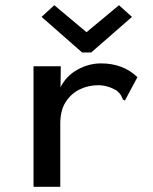

<svg xmlns="http://www.w3.org/2000/svg" viewBox="-20 -718 590 739"><path d="M109 -463H214L213 -382Q234 -425 277.5 -449.5Q321 -474 369 -474Q454 -474 509 -421L465 -339L461 -331L453 -335Q450 -342 446.5 -349.5Q443 -357 431 -368Q396 -390 357 -390Q321 -390 288 -374.5Q255 -359 233.5 -326.5Q212 -294 212 -242V1H109ZM189 -698 313 -594 438 -698 488 -653 331 -516H296L140 -653Z"/></svg>

Font: Inconsolata SemiExpanded SemiBold
Style: Regular
Weight: 600
Width: 6
Monospace: yes
Designer: Raph Levien, Cyreal, Brenton Simpson
Foundry: Raph Levien, Cyreal, Google
Version: Version 3.001; ttfautohint (v1.8.2.53-6de2)